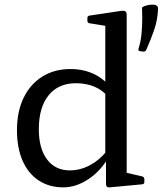

<svg xmlns="http://www.w3.org/2000/svg" viewBox="-20 -798 700 826"><path d="M433 -162V-597H525V-162ZM449 -378Q422 -410 386.5 -425Q351 -440 307 -440Q231 -440 189 -388Q147 -336 147 -242Q147 -159 182.5 -112Q218 -65 280 -65Q325 -65 366.5 -87Q408 -109 440 -149L450 -126Q415 -64 361.5 -28Q308 8 252 8Q191 8 146 -22Q101 -52 77 -107Q53 -162 53 -238Q53 -318 81.5 -377Q110 -436 162 -468.5Q214 -501 283 -501Q346 -501 395 -474Q444 -447 474 -395ZM433 -568V-714L451 -684L365 -698Q356 -699 356 -709V-721Q356 -730 366 -731L499 -751Q513 -753 519 -749.5Q525 -746 525 -733V-568ZM525 -162V-28L506 -59L592 -39Q601 -36 601 -27V-15Q601 -6 591 -5L452 8Q445 9 440.5 5.5Q436 2 436 -6V-120L433 -129V-162ZM652 -775Q660 -771 660 -761Q658 -712 643.5 -670Q629 -628 609 -583Q605 -575 595 -576L582 -578Q573 -579 576 -589Q586 -620 589 -654.5Q592 -689 592 -719Q592 -749 591 -766Q599 -772 612 -775Q625 -778 637 -778Q642 -778 645.5 -777.5Q649 -777 652 -775Z"/></svg>

Font: Hahmlet
Style: Regular
Weight: 400
Designer: Minjoo Ham & Mark Frömberg
Foundry: hypertype
Version: Version 1.002